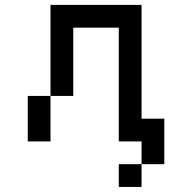

<svg xmlns="http://www.w3.org/2000/svg" viewBox="-20 -565 676 767"><path d="M90.9 -181.8V0H181.8V-181.8ZM181.8 -545.5V-181.8H272.7V-454.5H454.5V0H545.5V90.9H636.4V-90.9H545.5V-545.5ZM454.5 90.9V181.8H545.5V90.9Z"/></svg>

Font: Departure Mono
Style: Regular
Weight: 400
Monospace: yes
Designer: Helena Zhang
Version: Version 1.500;Glyphs 3.3.1 (3343)